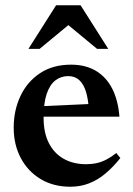

<svg xmlns="http://www.w3.org/2000/svg" viewBox="-20 -697 504 729"><path d="M250 -451.5Q305 -451.5 344.2 -428Q383.5 -404.5 406 -360.5Q428.5 -316.5 433.5 -254H119L119.5 -293L373.5 -304.5L317.5 -279.5Q315 -321.5 306 -350Q297 -378.5 280.5 -393.2Q264 -408 239 -408Q211.5 -408 190.5 -392Q169.5 -376 157.5 -341.2Q145.5 -306.5 145.5 -250Q145.5 -193 165.5 -153.8Q185.5 -114.5 222 -94Q258.5 -73.5 307 -73.5Q328.5 -73.5 347.5 -77.8Q366.5 -82 385 -91.8Q403.5 -101.5 421.5 -116L437 -97Q409.5 -62.5 380.2 -38Q351 -13.5 318 -0.8Q285 12 247 12Q183 12 134.5 -17Q86 -46 59 -96.8Q32 -147.5 32 -212.5Q32 -277.5 57.5 -332Q83 -386.5 131.8 -419Q180.5 -451.5 250 -451.5ZM88 -511.5 193 -677H286L391 -511.5H348.5L221.5 -616.5H257.5L130.5 -511.5Z"/></svg>

Font: Newsreader 24pt SemiBold
Style: Regular
Weight: 600
Designer: Hugues Gentile
Foundry: Production Type
Version: Version 1.003